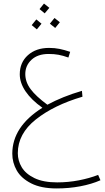

<svg xmlns="http://www.w3.org/2000/svg" viewBox="-20 -713 587 1078"><path d="M544 299Q494 321 430.5 333Q367 345 298 345Q211 345 155 316.5Q99 288 74 244Q49 200 49 150Q49 -2 218 -108Q156 -152 123.5 -200Q91 -248 91 -296Q91 -362 136.5 -403Q182 -444 256 -444Q287 -444 314 -438.5Q341 -433 374 -422L364 -390Q333 -401 308.5 -405.5Q284 -410 253 -410Q192 -410 157 -377.5Q122 -345 122 -297Q122 -253 151.5 -213Q181 -173 246 -125Q331 -171 440 -203L443 -170Q283 -123 181.5 -42.5Q80 38 80 147Q80 189 102 226Q124 263 173.5 287Q223 311 301 311Q363 311 422.5 299.5Q482 288 531 269ZM257 -669 231 -638 202 -662 227 -693ZM316 -588 290 -556 260 -580 286 -612ZM213 -580 187 -548 158 -572 184 -604Z"/></svg>

Font: FiraGO UltraLight
Style: Italic
Weight: 200
Italic angle: -8°
Designer: bBox Type GmbH
Foundry: bBox Type GmbH
Version: Version 1.001